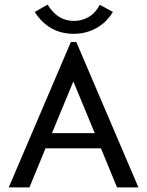

<svg xmlns="http://www.w3.org/2000/svg" viewBox="-20 -815 640 835"><path d="M489 0 419 -170H178L108 0H18L288 -632H312L582 0ZM299 -461 206 -236H392ZM414 -794 471 -763Q443 -717 398.5 -692.5Q354 -668 301 -668Q192 -668 131 -763L187 -795Q230 -724 301 -724Q336 -724 365.5 -741Q395 -758 414 -794Z"/></svg>

Font: Inconsolata Expanded Medium
Style: Regular
Weight: 500
Width: 7
Monospace: yes
Designer: Raph Levien, Cyreal, Brenton Simpson
Foundry: Raph Levien, Cyreal, Google
Version: Version 3.001; ttfautohint (v1.8.2.53-6de2)